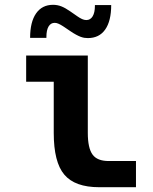

<svg xmlns="http://www.w3.org/2000/svg" viewBox="-20 -780 642 806"><path d="M348.6 -620.1Q340.8 -620.1 333.5 -621.3Q326.2 -622.6 317.9 -625.7Q309.6 -628.9 299.6 -634.3Q289.6 -639.6 277.3 -647.9L250.5 -666L244.6 -669.9Q233.9 -676.8 225.6 -680.4Q217.3 -684.1 209.5 -684.1Q192.9 -684.1 183.8 -668.7Q174.8 -653.3 174.8 -625V-621.1H106.4Q106.4 -688 131.6 -723.9Q156.7 -759.8 202.6 -759.8Q221.2 -759.8 237.8 -753.2Q254.4 -746.6 275.4 -731.9L305.7 -710.9Q315.4 -704.1 324.5 -700Q333.5 -695.8 342.3 -695.8Q359.4 -695.8 368.9 -711.4Q378.4 -727.1 378.4 -754.9V-758.8H446.8Q446.8 -691.9 421.6 -656Q396.5 -620.1 348.6 -620.1ZM396.5 5.9Q294.4 5.9 250 -46.9Q205.6 -99.1 205.6 -222.2V-437H89.8V-546.9H348.6V-222.2Q348.6 -158.2 368.7 -130.9Q388.2 -104 436.5 -104H550.8V5.9Z"/></svg>

Font: Hack
Style: Bold
Weight: 700
Monospace: yes
Designer: Christopher Simpkins
Foundry: Christopher Simpkins
Version: Version 2.017